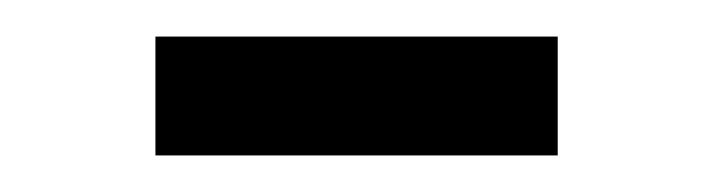

<svg xmlns="http://www.w3.org/2000/svg" viewBox="-20 -348 390 105"><path d="M65 -263V-328H285V-263Z"/></svg>

Font: Ropa Sans
Style: Regular
Weight: 400
Designer: Botio Nikoltchev
Foundry: Botjo Nikoltchev
Version: Version 1.002